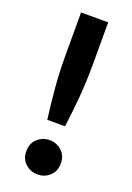

<svg xmlns="http://www.w3.org/2000/svg" viewBox="-138 -745 557 811"><g transform="rotate(20 140.5 -340.0)"><path d="M101 -218Q92 -288 86 -356.5Q80 -425 80 -508V-693H202V-508Q202 -425 196 -356.5Q190 -288 181 -218ZM141 13Q109 13 86 -8Q63 -29 63 -64Q63 -99 86 -120Q109 -141 141 -141Q172 -141 195 -120Q218 -99 218 -64Q218 -29 195 -8Q172 13 141 13Z"/></g></svg>

Font: Ubuntu Sans SemiBold
Style: Regular
Weight: 600
Designer: Dalton Maag Ltd
Foundry: Dalton Maag Ltd
Version: Version 1.006; ttfautohint (v1.8.4.7-5d5b)